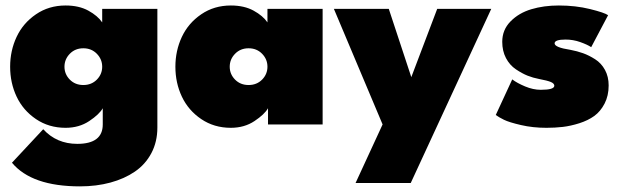

<svg xmlns="http://www.w3.org/2000/svg" viewBox="-20 -442 2214 682"><path d="M264 220Q92.5 220 22.5 136L133.5 17Q181 69 254.5 69Q345 69 345 0V-57.5Q333 -36 297 -12Q261 12 213 12Q153.5 12 107.8 -19Q62 -50 39 -98.8Q16 -147.5 16 -205Q16 -262 39 -311Q62 -360 107.8 -391.2Q153.5 -422.5 213 -422.5Q260.5 -422.5 293.8 -404.2Q327 -386 343 -362.5V-410.5H539V11Q539 61.5 517.8 101.8Q496.5 142 459.2 167.5Q422 193 372.2 206.5Q322.5 220 264 220ZM228 -251Q209 -231.5 209 -205Q209 -178.5 228 -159.2Q247 -140 276 -140Q305 -140 324 -159.2Q343 -178.5 343 -205Q343 -231.5 324 -251Q305 -270.5 276 -270.5Q247 -270.5 228 -251Z M932 0V-57.5Q920 -36 884 -12Q848 12 800 12Q740.5 12 694.8 -19Q649 -50 626 -98.8Q603 -147.5 603 -205Q603 -262 626 -311Q649 -360 694.8 -391.2Q740.5 -422.5 800 -422.5Q847.5 -422.5 880.8 -404.2Q914 -386 930 -362.5V-410.5H1126V0ZM815 -251Q796 -231.5 796 -205Q796 -178.5 815 -159.2Q834 -140 863 -140Q892 -140 911 -159.2Q930 -178.5 930 -205Q930 -231.5 911 -251Q892 -270.5 863 -270.5Q834 -270.5 815 -251Z M1441 -168 1533 -410.5H1725L1439 208H1243L1339 0L1166 -410.5H1361Z M1965 -422.5Q2024.5 -422.5 2076 -409.8Q2127.5 -397 2140 -388L2080 -274.5Q2066.5 -283.5 2041.2 -292.5Q2016 -301.5 1989 -301.5Q1950 -301.5 1950 -288Q1950 -273.5 2006 -265Q2030 -260.5 2051 -253Q2072 -245.5 2094 -231.5Q2116 -217.5 2129 -193.5Q2142 -169.5 2142 -138.5Q2142 -102 2127.5 -74Q2113 -46 2090.8 -30Q2068.5 -14 2037.8 -4.2Q2007 5.5 1979.2 8.8Q1951.5 12 1921 12Q1872.5 12 1830.5 2.2Q1788.5 -7.5 1770.2 -16.5Q1752 -25.5 1741 -33.5L1799.5 -160Q1816.5 -147 1845.2 -135Q1874 -123 1901 -123Q1949 -123 1949 -137.5Q1949 -145.5 1936.5 -150.8Q1924 -156 1894.5 -161.5Q1873.5 -165.5 1854 -173.2Q1834.5 -181 1812.5 -195.8Q1790.5 -210.5 1777.2 -235.8Q1764 -261 1764 -293.5Q1764 -336 1793.5 -366Q1823 -396 1867.2 -409.2Q1911.5 -422.5 1965 -422.5Z"/></svg>

Font: League Spartan Black
Style: Regular
Weight: 900
Foundry: The League of Moveable Type
Version: Version 2.002